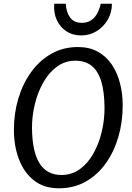

<svg xmlns="http://www.w3.org/2000/svg" viewBox="-20 -1009 712 1037"><path d="M298 8Q217.1 8 163.1 -34.8Q109.1 -77.6 82.1 -149.3Q55.1 -221.1 55.1 -307.9Q55.1 -397.1 79.2 -477.4Q103.4 -557.8 148.8 -620.5Q194.2 -683.2 258.1 -719.1Q322 -755 401.2 -755Q462.8 -755 508.2 -729.9Q553.6 -704.9 583.5 -660.9Q613.3 -616.9 628 -560Q642.7 -503.2 642.7 -439.5Q642.7 -349.6 619.1 -268.9Q595.4 -188.2 550.6 -125.7Q505.7 -63.3 442 -27.6Q378.2 8 298 8ZM311.8 -63.9Q367.9 -63.9 411.6 -95.7Q455.3 -127.6 484.9 -180.7Q514.6 -233.8 529.8 -298.6Q545.1 -363.3 544.5 -429.1Q543.9 -512.5 527.1 -568.6Q510.4 -624.7 475.7 -652.9Q441 -681.1 386.8 -681.1Q331.4 -681.1 287.6 -649.1Q243.9 -617 213.8 -563.8Q183.7 -510.6 168.1 -446.1Q152.5 -381.7 152.8 -316.7Q154.3 -188.3 194 -126.1Q233.7 -63.9 311.8 -63.9ZM418.9 -817.6Q371.9 -817.6 337.4 -840.7Q303 -863.7 285.9 -902.7Q268.7 -941.6 273.1 -988.8H335.2Q338.1 -941.6 359.1 -913.7Q380.1 -885.8 422.1 -885.8Q452.9 -885.8 473.4 -900.3Q493.9 -914.7 506 -938.2Q518 -961.7 524.1 -988.8H584.5Q584.5 -942.1 562.3 -903.2Q540 -864.4 502.3 -841Q464.6 -817.6 418.9 -817.6Z"/></svg>

Font: Merriweather Sans Variable Regular
Style: Italic
Weight: 300
Italic angle: -8°
Designer: Eben Sorkin
Foundry: Eben Sorkin
Version: Version 2.001